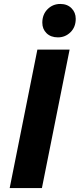

<svg xmlns="http://www.w3.org/2000/svg" viewBox="-20 -951 403 971"><path d="M29 0 169 -700H332L192 0ZM273 -762Q237 -762 215.5 -783Q194 -804 194 -836Q194 -878 220.5 -904.5Q247 -931 285 -931Q320 -931 341.5 -909.5Q363 -888 363 -856Q363 -814 336.5 -788Q310 -762 273 -762Z"/></svg>

Font: Montserrat
Style: Bold Italic
Weight: 700
Italic angle: -11.3°
Designer: Julieta Ulanovsky
Foundry: Julieta Ulanovsky
Version: Version 9.000; ttfautohint (v1.8.4.7-5d5b)